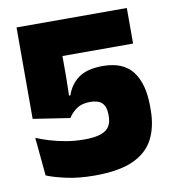

<svg xmlns="http://www.w3.org/2000/svg" viewBox="-76 -706 708 787"><g transform="rotate(-10 278.5 -312.0)"><path d="M256 14.5Q190.5 14.5 138.5 3Q86.5 -8.5 57 -21L42 -180Q65.5 -170 96.8 -160.5Q128 -151 164.2 -144.8Q200.5 -138.5 238.5 -138.5Q284.5 -138.5 309.5 -147.8Q334.5 -157 344.2 -174Q354 -191 354 -214.5V-223Q354 -254.5 338.5 -270.2Q323 -286 287.5 -286Q254 -286 232.5 -271Q211 -256 198 -235L45 -258.5V-639H504V-491H210V-407L208.5 -326.5H214Q228.5 -370 263.8 -396Q299 -422 365.5 -422Q450 -422 489 -371Q528 -320 528 -227.5V-211Q528 -142 502.5 -91.2Q477 -40.5 417.8 -13Q358.5 14.5 256 14.5Z"/></g></svg>

Font: Anek Tamil Medium ExtraBold
Style: Regular
Weight: 800
Version: Version 1.003